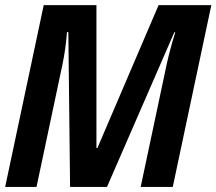

<svg xmlns="http://www.w3.org/2000/svg" viewBox="-33 -734 850 754"><path d="M345.7 -713.9V-152.8H349.6L589.8 -713.9H796.9L645.5 0H519.5L622.1 -483.9Q634.8 -541.5 655.3 -606.9H651.4L387.2 0H242.2L235.4 -607.9H230Q225.1 -541 211.9 -479L110.4 0H-12.7L138.7 -713.9Z"/></svg>

Font: Open Sans Hebrew Condensed
Style: Bold Italic
Weight: 700
Width: 3
Italic angle: -12°
Foundry: Ascender Corporation, Yanek Iontef
Version: Version 2.001;PS 002.001;hotconv 1.0.70;makeotf.lib2.5.58329